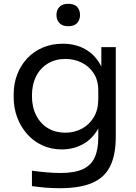

<svg xmlns="http://www.w3.org/2000/svg" viewBox="-20 -782 715 1010"><path d="M294 208Q257 208 219.5 205Q182 202 148 197V116Q184 121 223.5 124.5Q263 128 298 128Q371 128 414.5 108.5Q458 89 477.5 47.5Q497 6 497 -59V-161L529 -237Q526 -156 495 -102.5Q464 -49 414.5 -22.5Q365 4 305 4Q249 4 202.5 -17.5Q156 -39 122.5 -77Q89 -115 70.5 -164.5Q52 -214 52 -269V-287Q52 -343 71 -391.5Q90 -440 124 -476Q158 -512 205.5 -532Q253 -552 310 -552Q377 -552 428 -523.5Q479 -495 508.5 -440.5Q538 -386 541 -307L513 -306V-534H589V-63Q589 33 559.5 92.5Q530 152 465.5 180Q401 208 294 208ZM323 -84Q371 -84 410.5 -105Q450 -126 473.5 -165.5Q497 -205 497 -260V-306Q497 -360 472.5 -397Q448 -434 409 -453Q370 -472 324 -472Q272 -472 232 -448Q192 -424 170 -380.5Q148 -337 148 -278Q148 -219 170.5 -175Q193 -131 232.5 -107.5Q272 -84 323 -84ZM339 -644Q308 -644 292.5 -661Q277 -678 277 -703Q277 -729 292.5 -745.5Q308 -762 339 -762Q371 -762 386 -745.5Q401 -729 401 -703Q401 -678 386 -661Q371 -644 339 -644Z"/></svg>

Font: SVN-Sora Variable
Style: Regular
Weight: 400
Designer: Jonathan Barnbrook, Julián Moncada
Foundry: Barnbrook Fonts
Version: Version 2.000 - Viet hoa boi STYLEno.1 Fonts